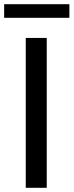

<svg xmlns="http://www.w3.org/2000/svg" viewBox="-47 -891 350 911"><path d="M174.8 0Q149.4 0 75.2 0Q75.2 -33.2 75.2 -84Q75.2 -233.4 75.2 -533.2Q75.2 -578.1 75.2 -710.9Q100.6 -710.9 174.8 -710.9Q174.8 -533.2 174.8 0ZM282.2 -806.6Q205.1 -806.6 -27.3 -806.6Q-27.3 -810.5 -27.3 -822.3Q-27.3 -835 -27.3 -871.1Q49.8 -871.1 282.2 -871.1Q282.2 -854.5 282.2 -806.6Z"/></svg>

Font: Noto Sans Hebrew DECATHLON 
Style: Regular
Weight: 400
Designer: Monotype Design team
Version: Version 1.03 uh